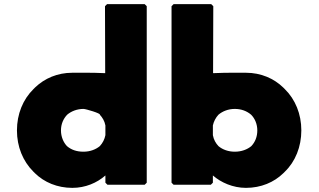

<svg xmlns="http://www.w3.org/2000/svg" viewBox="-20 -887 1544 929"><path d="M305 -332C325 -349 353 -360 384 -360C395 -360 469 -338 463 -332C475 -319 486 -302 490 -280V-233C486 -213 477 -195 463 -180C444 -164 416 -153 384 -153C351 -153 325 -162 304 -180C287 -198 275 -225 275 -256C275 -286 286 -312 305 -332ZM690 -3V-857L680 -867H498L488 -857L489 -533C426 -536 357 -535 330 -535C258 -535 196 -508 150 -464L142 -456C91 -406 62 -335 62 -256C62 -177 91 -107 141 -57L149 -49C194 -5 257 22 330 22C393 22 449 -2 490 -38V-3L500 7H680ZM1010 -233V-280C1014 -299 1024 -318 1037 -332C1057 -349 1085 -360 1116 -360C1147 -360 1174 -350 1195 -332C1213 -314 1225 -287 1225 -256C1225 -226 1215 -200 1196 -180C1177 -164 1149 -153 1116 -153C1085 -153 1057 -163 1037 -180C1024 -194 1014 -211 1010 -233ZM820 7H1000L1010 -3V-38C1049 -4 1107 22 1170 22C1243 22 1306 -5 1351 -49L1358 -56C1409 -105 1438 -177 1438 -256C1438 -335 1409 -406 1358 -456L1351 -463C1306 -507 1243 -535 1170 -535C1141 -535 1079 -536 1011 -533L1012 -857L1002 -867H820L810 -857V-3Z"/></svg>

Font: Hussar Woodtype
Style: Ultra
Weight: 900
Foundry: Cannot Into Space Fonts
Version: Version 1.07